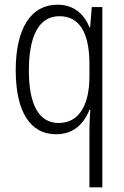

<svg xmlns="http://www.w3.org/2000/svg" viewBox="-20 -562 529 818"><path d="M361 -3V236H416V-532H371L364 -446H361C338 -503 294 -542 225 -542C111 -542 47 -440 47 -263C47 -84 110 10 219 10C290 10 336 -31 361 -94H365C362 -61 361 -24 361 -3ZM230 -38C149 -38 103 -110 103 -262C103 -409 146 -493 233 -493C319 -493 361 -422 361 -289V-237C361 -113 316 -38 230 -38Z"/></svg>

Font: Noto Sans Malayalam Condensed Light
Style: Regular
Weight: 300
Width: 3
Designer: Jelle Bosma - Monotype Design Team
Foundry: Monotype Imaging Inc.
Version: Version 2.104